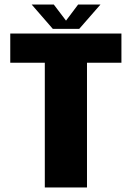

<svg xmlns="http://www.w3.org/2000/svg" viewBox="-20 -822 578 842"><path d="M176.5 0V-547H25V-675H512.5V-547H361.5V0ZM211.5 -695.5 119 -802H216L269.5 -731.5L322.5 -802H420.5L327.5 -695.5Z"/></svg>

Font: Anybody ExtraBold
Style: Regular
Weight: 800
Designer: Tyler Finck
Foundry: Etcetera Type Company
Version: Version 1.010; ttfautohint (v1.8.3) -l 8 -r 50 -G 200 -x 14 